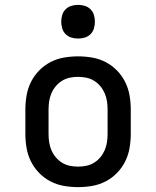

<svg xmlns="http://www.w3.org/2000/svg" viewBox="-20 -759 640 787"><path d="M300 8Q271 8 242 3Q213 -2 187 -15.5Q161 -29 140.5 -50Q120 -71 107 -97Q94 -123 89 -152Q84 -181 84 -210V-310Q84 -339 89 -368Q94 -397 107 -423Q120 -449 140.5 -470Q161 -491 187 -504.5Q213 -518 242 -523Q271 -528 300 -528Q329 -528 358 -523Q387 -518 413 -504.5Q439 -491 459.5 -470Q480 -449 493 -423Q506 -397 511 -368Q516 -339 516 -310V-210Q516 -181 511 -152Q506 -123 493 -97Q480 -71 459.5 -50Q439 -29 413 -15.5Q387 -2 358 3Q329 8 300 8ZM300 -76Q317 -76 334 -79.5Q351 -83 365.5 -92Q380 -101 391 -114Q402 -127 409 -143Q416 -159 418.5 -176Q421 -193 421 -210V-310Q421 -327 418.5 -344Q416 -361 409 -377Q402 -393 391 -406Q380 -419 365.5 -428Q351 -437 334 -440.5Q317 -444 300 -444Q283 -444 266 -440.5Q249 -437 234.5 -428Q220 -419 209 -406Q198 -393 191 -377Q184 -361 181.5 -344Q179 -327 179 -310V-210Q179 -193 181.5 -176Q184 -159 191 -143Q198 -127 209 -114Q220 -101 234.5 -92Q249 -83 266 -79.5Q283 -76 300 -76ZM300 -601Q286 -601 272.5 -605Q259 -609 249 -619Q239 -629 235 -642.5Q231 -656 231 -670Q231 -684 235 -697.5Q239 -711 249 -721Q259 -731 272.5 -735Q286 -739 300 -739Q314 -739 327.5 -735Q341 -731 351 -721Q361 -711 365 -697.5Q369 -684 369 -670Q369 -656 365 -642.5Q361 -629 351 -619Q341 -609 327.5 -605Q314 -601 300 -601Z"/></svg>

Font: Iosevka Etoile Medium
Style: Regular
Weight: 500
Designer: Belleve Invis
Foundry: Belleve Invis
Version: Version 22.1.2; ttfautohint (v1.8.4)